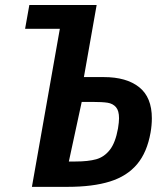

<svg xmlns="http://www.w3.org/2000/svg" viewBox="-20 -726 640 746"><path d="M212.5 -614H77.5L94 -706.5H355.5L306 -426.5H383Q471.5 -426.5 520.8 -387.2Q570 -348 570 -266.5Q570 -239.5 565 -211Q551.5 -134 512.5 -87.8Q473.5 -41.5 407.2 -20.8Q341 0 242 0H104ZM273.5 -98.5Q322.5 -98.5 353.8 -107.2Q385 -116 406.8 -143.8Q428.5 -171.5 438.5 -227Q442.5 -252 442.5 -266.5Q442.5 -296 430.5 -309.8Q418.5 -323.5 398.2 -326.8Q378 -330 339.5 -330H297.5L247.5 -98.5Z"/></svg>

Font: JuliaMono ExtraBoldItalic
Style: Regular
Weight: 800
Italic angle: -9°
Monospace: yes
Designer: cormullion
Foundry: corm
Version: Version 0.049; ttfautohint (v1.8.4)